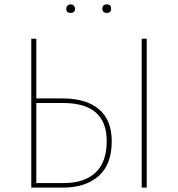

<svg xmlns="http://www.w3.org/2000/svg" viewBox="-20 -858 814 878"><path d="M146 -21H273Q365 -21 416.5 -68.5Q468 -116 468 -213Q468 -387 268 -387H146ZM651 -681V0H628V-681ZM146 -408H266Q374 -408 432.5 -358.5Q491 -309 491 -212Q491 -106 431 -53Q371 0 267 0H123V-681H146ZM469 -799Q448 -799 448 -818Q448 -838 469 -838Q488 -838 488 -818Q488 -799 469 -799ZM283 -818Q283 -826 288.5 -832Q294 -838 303 -838Q312 -838 317.5 -832Q323 -826 323 -818Q323 -799 303 -799Q283 -799 283 -818Z"/></svg>

Font: FiraSans
Style: Regular
Weight: 150
Designer: Carrois Corporate & Edenspiekermann AG
Foundry: Carrois Corporate GbR & Edenspiekermann AG
Version: Version 3.106;PS 003.106;hotconv 1.0.70;makeotf.lib2.5.58329